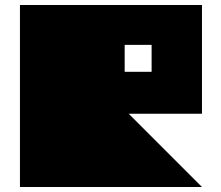

<svg xmlns="http://www.w3.org/2000/svg" viewBox="-20 -750 886 770"><path d="M588 -462V-570H480V-462ZM60 0V-730H790V-294H496L790 0Z"/></svg>

Font: El Pececito
Style: Regular
Weight: 400
Designer: deFharo
Foundry: deFharo
Version: El Pececito Version 1.000